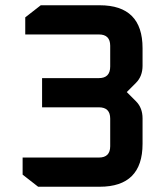

<svg xmlns="http://www.w3.org/2000/svg" viewBox="-20 -710 618 730"><path d="M66 -46V-111H356Q399 -111 399 -154V-259Q399 -302 356 -302H140V-413H356Q399 -413 399 -457V-536Q399 -579 356 -579H76V-644L135 -690H359Q522 -690 522 -527V-460Q522 -420 497 -395L462 -360L497 -325Q522 -300 522 -260V-163Q522 0 359 0H125Z"/></svg>

Font: Oxanium ExtraLight SemiBold
Style: Regular
Weight: 600
Version: Version 2.000